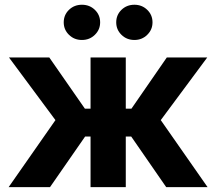

<svg xmlns="http://www.w3.org/2000/svg" viewBox="-20 -773 893 793"><path d="M15.6 0 209 -276.9 17.1 -535.6H183.6L330.6 -324.2H354V-535.6H499.5V-324.2H522.9L668.9 -535.6H835.9L644 -276.9L837.4 0H666.5L522 -209H499.5V0H354V-209H331.5L186.5 0ZM535.2 -607.9Q503.4 -607.9 481.7 -629.2Q460 -650.4 460 -680.7Q460 -711.4 481.7 -732.4Q503.4 -753.4 535.2 -753.4Q566.4 -753.4 588.1 -732.4Q609.9 -711.4 609.9 -680.7Q609.9 -650.4 588.1 -629.2Q566.4 -607.9 535.2 -607.9ZM318.4 -607.9Q286.6 -607.9 264.9 -629.2Q243.2 -650.4 243.2 -680.7Q243.2 -711.4 264.9 -732.4Q286.6 -753.4 318.4 -753.4Q350.1 -753.4 371.8 -732.4Q393.6 -711.4 393.6 -680.7Q393.6 -650.4 371.8 -629.2Q350.1 -607.9 318.4 -607.9Z"/></svg>

Font: Inter 20pt
Style: Bold
Weight: 700
Version: Version 4.001;git-66647c0bb